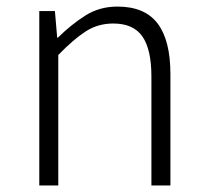

<svg xmlns="http://www.w3.org/2000/svg" viewBox="-20 -567 633 587"><path d="M100.1 0V-533.2H147.9L154.8 -452.1H157.2Q197.3 -491.7 240.7 -519.3Q284.2 -546.9 338.9 -546.9Q422.4 -546.9 461.7 -495.4Q501 -443.8 501 -340.8V0H442.9V-333Q442.9 -416 415.3 -455.6Q387.7 -495.1 326.2 -495.1Q279.3 -495.1 241.9 -470.9Q204.6 -446.8 158.2 -398.9V0Z"/></svg>

Font: Source Han Sans CN Light
Style: Regular
Weight: 300
Designer: Ryoko NISHIZUKA  (kana, bopomofo & ideographs); Paul D. Hunt (Latin, Greek & Cyrillic); Sandoll Communications , Soo-you
Foundry: Adobe
Version: Version 2.000;hotconv 1.0.107;makeotfexe 2.5.65593